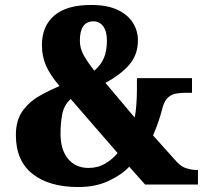

<svg xmlns="http://www.w3.org/2000/svg" viewBox="-20 -744 833 774"><path d="M296 10Q178 10 111 -43Q44 -96 44 -200Q44 -259 71 -296.5Q98 -334 138.5 -357Q179 -380 220 -397Q181 -443 165 -480.5Q149 -518 149 -562Q149 -639 199 -681.5Q249 -724 347 -724Q412 -724 453.5 -704.5Q495 -685 515.5 -652.5Q536 -620 536 -582Q536 -524 502 -484Q468 -444 405 -410L523 -270Q527 -289 529.5 -320Q532 -351 532 -382V-429H754V-370H734Q713 -370 693.5 -367.5Q674 -365 658.5 -352Q643 -339 635 -309Q622 -256 597 -198L694 -90Q712 -71 733 -65Q754 -59 769 -59H778V0H565L501 -72Q470 -39 417.5 -14.5Q365 10 296 10ZM360 -459Q387 -482 399 -510.5Q411 -539 411 -581Q411 -618 396 -638Q381 -658 357 -658Q302 -658 302 -580Q302 -548 318.5 -519.5Q335 -491 360 -459ZM337 -67Q375 -67 405 -85Q435 -103 454 -127L265 -345Q238 -320 231 -284Q224 -248 224 -205Q224 -140 254.5 -103.5Q285 -67 337 -67Z"/></svg>

Font: Noto Serif Thai SemiCondensed Black
Style: Regular
Weight: 900
Width: 4
Designer: Monotype Design Team
Foundry: Monotype Imaging Inc.
Version: Version 2.002; ttfautohint (v1.8.4.7-5d5b)